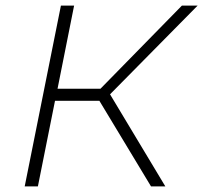

<svg xmlns="http://www.w3.org/2000/svg" viewBox="-20 -664 724 684"><path d="M372 -328 569 0H518L334 -305H176L115 0H68L197 -644H244L185 -348H338L628 -644H684Z"/></svg>

Font: Montserrat Ace
Style: Light Italic
Weight: 300
Italic angle: -11.3°
Designer: Julieta Ulanovsky
Foundry: Julieta Ulanovsky
Version: Version 1